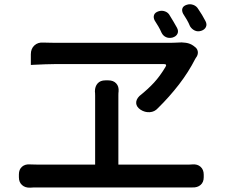

<svg xmlns="http://www.w3.org/2000/svg" viewBox="-20 -866 1040 884"><path d="M710 -814Q725 -819 740 -813.5Q755 -808 762 -794Q771 -779 779 -766Q787 -753 795 -738Q803 -723 797 -710.5Q791 -698 774 -693Q758 -689 744.5 -695Q731 -701 724 -715Q717 -731 709 -744.5Q701 -758 692 -772Q685 -786 689.5 -797.5Q694 -809 710 -814ZM840 -844Q855 -849 870 -843.5Q885 -838 893 -824Q911 -798 926 -769Q934 -754 928 -741.5Q922 -729 906 -724Q890 -719 876.5 -725.5Q863 -732 855 -745Q848 -762 840 -775.5Q832 -789 823 -803Q816 -817 820 -828Q824 -839 840 -844ZM876 -651Q888 -643 890.5 -630Q893 -617 885 -604Q884 -603 883 -601.5Q882 -600 879 -595Q848 -534 804 -477Q760 -420 707 -368Q692 -351 669.5 -349.5Q647 -348 627 -361Q608 -374 607 -391Q606 -408 622 -424Q662 -456 689.5 -486Q717 -516 742 -558Q750 -571 735 -571Q706 -571 653 -571Q600 -571 536.5 -571Q473 -571 411.5 -571Q350 -571 302.5 -571Q255 -571 234 -571Q215 -571 188.5 -570Q162 -569 142 -568Q122 -567 122 -567V-616Q122 -642 138.5 -657Q155 -672 180 -670Q189 -670 200 -669.5Q211 -669 227 -669Q249 -669 290 -669Q331 -669 384.5 -669Q438 -669 495 -669Q552 -669 606 -669Q660 -669 703 -669Q746 -669 770 -669Q779 -669 786.5 -669.5Q794 -670 798 -670Q816 -672 836 -669Q856 -666 871 -655ZM67 -63Q67 -86 81.5 -98.5Q96 -111 119 -109Q127 -109 138 -108.5Q149 -108 162 -108H418V-401Q418 -412 418 -425.5Q418 -439 417 -445Q417 -468 429.5 -482Q442 -496 465 -496H479Q502 -496 515 -482Q528 -468 526 -445Q525 -440 525 -426Q525 -412 525 -401V-108H828Q837 -108 847 -108Q857 -108 866 -109Q889 -111 903.5 -98Q918 -85 918 -62V-50Q918 -27 903.5 -14.5Q889 -2 866 -3Q858 -3 847 -3Q836 -3 828 -3H162Q149 -3 138 -3Q127 -3 119 -2Q96 -1 81.5 -14Q67 -27 67 -50Z"/></svg>

Font: Chiron GoRound TC M
Style: Regular
Weight: 500
Designer: Ryoko NISHIZUKA 西塚涼子 (kana, bopomofo & ideographs); Paul D. Hunt (Latin, Greek & Cyrillic); Sandoll Communications 산돌커뮤니
Foundry: Adobe
Version: Version 1.000;hotconv 1.1.1;makeotfexe 2.6.0